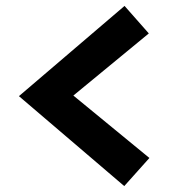

<svg xmlns="http://www.w3.org/2000/svg" viewBox="-20 -672 581 649"><path d="M400 -43 44 -347 401 -652 483 -559 228 -349 485 -138Z"/></svg>

Font: Rosa Sans Black
Style: Regular
Weight: 900
Designer: Pentagram / MCKL
Foundry: Pentagram / MCKL
Version: Version 1.005;September 16, 2019;FontCreator 11.5.0.2425 64-